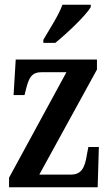

<svg xmlns="http://www.w3.org/2000/svg" viewBox="-20 -786 463 806"><path d="M162 -619V-606H212C263 -647 340 -721 361 -756V-766H242C226 -721 189 -666 162 -619ZM18 0H390L395 -169H351L345 -138C336 -78 320 -53 276 -53H145L387 -494V-536H46L37 -387H83L88 -407C101 -461 113 -483 156 -483H259L18 -40Z"/></svg>

Font: Noto Serif Armenian ExtraCondensed SemiBold
Style: Regular
Weight: 600
Width: 2
Designer: Monotype Design Team
Foundry: Monotype Imaging Inc.
Version: Version 2.008